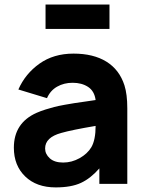

<svg xmlns="http://www.w3.org/2000/svg" viewBox="-20 -816 647 852"><path d="M182.1 -795.9H465.8V-687.5H182.1ZM544.9 0H420.9V-68.8Q382.3 -24.4 339.1 -4.4Q295.9 15.6 227.1 15.6Q142.1 15.6 91.8 -33Q41.5 -81.5 41.5 -160.6Q41.5 -270.5 142.6 -315.4Q160.2 -323.2 182.1 -330.1Q204.1 -336.9 220.9 -341.3Q237.8 -345.7 267.6 -351.1Q297.4 -356.4 310.5 -358.4Q323.7 -360.4 359.6 -365.5Q395.5 -370.6 404.3 -372.1Q398.9 -412.1 370.8 -430.4Q342.8 -448.7 302.2 -448.7Q263.7 -448.7 233.4 -431.4Q203.1 -414.1 188.5 -380.4L61.5 -418.9Q92.3 -488.8 155 -533.4Q217.8 -578.1 306.2 -578.1Q394.5 -578.1 452.1 -542.5Q509.8 -506.8 532.2 -437.5Q544.9 -397.5 544.9 -335.4ZM385.3 -162.6Q404.3 -195.3 404.3 -257.3Q297.9 -239.3 252 -226.1Q180.2 -206.5 180.2 -157.2Q180.2 -132.3 200.9 -113.5Q221.7 -94.7 260.3 -94.7Q298.3 -94.7 333 -114Q367.7 -133.3 385.3 -162.6Z"/></svg>

Font: Manrope3 ExtraBold
Style: Bold
Weight: 800
Width: 4
Designer: Mikhail Sharanda
Foundry: Mikhail Sharanda
Version: Version 3.000;PS 003.000;hotconv 1.0.88;makeotf.lib2.5.64775